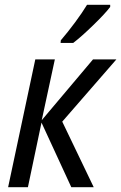

<svg xmlns="http://www.w3.org/2000/svg" viewBox="-20 -785 508 805"><path d="M14 0 128 -536H210L155 -281L370 -536H468L241 -275L373 0H279L154 -271L97 0ZM234 -605H287Q321 -631 371 -679.5Q421 -728 442 -756V-765H345Q325 -732 295 -691.5Q265 -651 235 -616Z"/></svg>

Font: Noto Sans UI SemiCondensed
Style: Italic
Weight: 400
Width: 4
Italic angle: -12°
Designer: Monotype Design Team
Foundry: Monotype Imaging Inc.
Version: Version 1.901